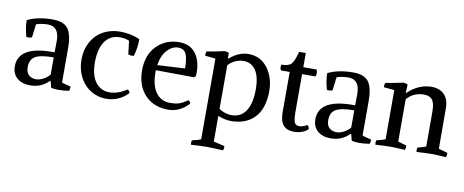

<svg xmlns="http://www.w3.org/2000/svg" viewBox="-71 -924 3623 1498"><g transform="rotate(10 1740.0 -175.0)"><path d="M130 -120Q130 -80 151.5 -59Q173 -38 210 -38Q238 -38 269.5 -55Q301 -72 317 -95V-230Q214 -230 172 -205.5Q130 -181 130 -120ZM415 -317V-49Q430 -41 485 -29Q488 -10 480 6Q443 13 396 13Q363 13 339 7L325 -45H321Q261 17 172 17Q108 17 69 -16.5Q30 -50 30 -110Q31 -275 317 -270L318 -358Q319 -474 230 -475Q177 -475 136 -460L123 -354Q103 -347 79 -350Q58 -426 59 -480Q142 -520 257 -520Q343 -521 379 -476Q415 -431 415 -317Z M886 -354 873 -460Q842 -474 798 -474Q759 -474 729.5 -458Q700 -442 680 -412.5Q660 -383 650 -342Q640 -301 640 -250Q640 -145 681.5 -91Q723 -37 792 -37Q857 -37 930 -84Q943 -77 948 -58Q874 17 775 17Q727 17 683 -1.5Q639 -20 606 -55Q573 -90 553.5 -139Q534 -188 533 -250Q533 -313 553.5 -363Q574 -413 609 -447.5Q644 -482 692 -500Q740 -518 795 -518Q877 -518 950 -486Q950 -413 930 -350Q926 -349 914 -349Q898 -349 886 -354Z M1119 -270V-250Q1119 -150 1159.5 -94Q1200 -38 1270 -38Q1315 -38 1342 -46.5Q1369 -55 1410 -83Q1426 -76 1428 -59Q1359 16 1267 17Q1152 17 1083 -55Q1014 -127 1013 -250Q1014 -376 1085.5 -446.5Q1157 -517 1262 -517Q1347 -517 1391.5 -459.5Q1436 -402 1436 -304Q1436 -287 1435 -278L1421 -267ZM1261 -474Q1214 -474 1174.5 -431.5Q1135 -389 1123 -311L1341 -323Q1341 -403 1323.5 -438.5Q1306 -474 1261 -474Z M1657 -502 1656 -462 1661 -457Q1732 -520 1811 -520Q1906 -519 1962 -445Q2018 -371 2019 -263Q2019 -126 1951.5 -53.5Q1884 19 1763 19Q1715 18 1661 -3V200L1748 220Q1751 239 1743 255Q1653 250 1611 250Q1572 250 1489 255Q1486 236 1491 220Q1539 210 1561 200V-440L1479 -448Q1476 -468 1484 -483Q1527 -488 1622 -510Q1638 -509 1657 -502ZM1661 -404V-59Q1708 -27 1761 -27Q1835 -27 1874 -87Q1913 -147 1913 -257Q1913 -358 1878 -409Q1843 -460 1781 -460Q1746 -460 1711 -442.5Q1676 -425 1661 -404Z M2263 16Q2207 16 2178.5 -16Q2150 -48 2150 -119V-438H2080Q2070 -457 2075 -483Q2131 -482 2153.5 -505.5Q2176 -529 2195 -605H2248V-493H2353Q2367 -464 2353 -438H2248V-144Q2248 -77 2258.5 -55Q2269 -33 2298 -34Q2323 -34 2358 -54Q2372 -45 2373 -24Q2360 -9 2330.5 3.5Q2301 16 2263 16Z M2511 -120Q2511 -80 2532.5 -59Q2554 -38 2591 -38Q2619 -38 2650.5 -55Q2682 -72 2698 -95V-230Q2595 -230 2553 -205.5Q2511 -181 2511 -120ZM2796 -317V-49Q2811 -41 2866 -29Q2869 -10 2861 6Q2824 13 2777 13Q2744 13 2720 7L2706 -45H2702Q2642 17 2553 17Q2489 17 2450 -16.5Q2411 -50 2411 -110Q2412 -275 2698 -270L2699 -358Q2700 -474 2611 -475Q2558 -475 2517 -460L2504 -354Q2484 -347 2460 -350Q2439 -426 2440 -480Q2523 -520 2638 -520Q2724 -521 2760 -476Q2796 -431 2796 -317Z M3073 -501 3070 -433 3071 -432Q3155 -514 3259 -516Q3325 -516 3362 -478.5Q3399 -441 3399 -371L3400 -50L3470 -30Q3473 -11 3465 5Q3385 0 3350 0Q3314 0 3232 5Q3229 -14 3234 -30Q3265 -36 3300 -50V-326Q3300 -392 3279.5 -419Q3259 -446 3212 -446Q3131 -446 3078 -386V-50L3145 -30Q3148 -11 3140 5Q3060 0 3028 0Q2998 0 2906 5Q2903 -14 2908 -30Q2956 -42 2978 -50V-440L2895 -448Q2892 -468 2900 -483Q2977 -496 3039 -510Q3056 -509 3073 -501Z"/></g></svg>

Font: Alike
Style: Regular
Weight: 400
Designer: Cyreal (www.cyreal.org)
Foundry: Cyreal (www.cyreal.org)
Version: Version 1.212